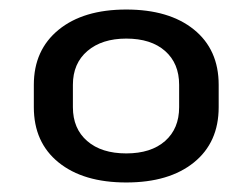

<svg xmlns="http://www.w3.org/2000/svg" viewBox="-20 -737 529 403"><path d="M245 -354Q155 -354 103 -396Q51 -438 51 -512V-559Q51 -632 103 -674.5Q155 -717 245 -717Q335 -717 387 -675Q439 -633 439 -559V-512Q439 -438 387 -396Q335 -354 245 -354ZM245 -415Q297 -415 326.5 -441Q356 -467 356 -512V-559Q356 -604 326.5 -630Q297 -656 245 -656Q194 -656 163.5 -630Q133 -604 133 -559V-512Q133 -467 163 -441Q193 -415 245 -415Z"/></svg>

Font: Pathway Extreme 72pt SemiBold
Style: Regular
Weight: 600
Designer: Eduardo Rodriguez Tunni
Foundry: Eduardo Rodriguez Tunni
Version: Version 1.001;gftools[0.9.26]